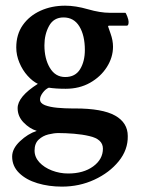

<svg xmlns="http://www.w3.org/2000/svg" viewBox="-20 -450 506 686"><path d="M201.2 216.8Q154.3 216.8 113.8 204.6Q73.2 192.4 48.3 168Q23.4 143.6 23.4 109.4Q23.4 81.1 51.3 54.7Q79.1 28.3 111.3 17.6Q85.9 9.8 64.5 -12.2Q43 -34.2 43 -63.5Q43 -104.5 115.2 -150.4Q96.7 -159.2 78.6 -179.2Q60.5 -199.2 49.3 -226.1Q38.1 -252.9 38.1 -280.3Q38.1 -327.1 61.5 -360.4Q85 -393.6 124.5 -411.6Q164.1 -429.7 212.9 -429.7Q250 -429.7 293.9 -417Q337.9 -404.3 372.1 -404.3H427.7Q429.7 -404.3 434.6 -391.6Q439.5 -378.9 439.5 -372.1Q439.5 -358.4 433.6 -358.4H370.1Q366.2 -358.4 366.2 -355.5L375 -330.1Q383.8 -305.7 383.8 -283.2Q383.8 -245.1 361.8 -210.4Q339.8 -175.8 301.8 -154.3Q263.7 -132.8 214.8 -132.8Q197.3 -132.8 182.1 -133.8Q167 -134.8 154.3 -136.7Q142.6 -131.8 132.8 -118.7Q123 -105.5 123 -94.7Q123 -81.1 140.6 -74.2Q158.2 -67.4 185.1 -64.9Q211.9 -62.5 237.3 -62.5H248Q345.7 -62.5 391.1 -37.1Q436.5 -11.7 436.5 36.1Q437.5 85 404.3 126Q371.1 167 317.4 191.9Q263.7 216.8 201.2 216.8ZM212.9 -174.8Q249 -174.8 266.1 -202.6Q283.2 -230.5 283.2 -271.5Q283.2 -323.2 263.7 -355.5Q244.1 -387.7 207 -387.7Q171.9 -387.7 155.3 -357.4Q138.7 -327.1 138.7 -288.1Q138.7 -240.2 158.2 -207.5Q177.7 -174.8 212.9 -174.8ZM223.6 169.9Q278.3 169.9 313 144.5Q347.7 119.1 347.7 81.1Q347.7 46.9 298.8 36.1Q274.4 30.3 244.1 27.8Q213.9 25.4 188.5 25.4Q172.9 25.4 152.8 30.3Q132.8 35.2 118.2 48.8Q103.5 62.5 103.5 87.9Q103.5 111.3 120.6 129.9Q137.7 148.4 165.5 159.2Q193.4 169.9 223.6 169.9Z"/></svg>

Font: Crimson Text SemiBold
Style: Regular
Weight: 600
Designer: Sebastian Kosch
Foundry: Sebastian Kosch
Version: Version 1.100; ttfautohint (v1.8.4)